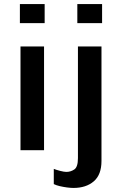

<svg xmlns="http://www.w3.org/2000/svg" viewBox="-20 -740 600 946"><path d="M81 0V-511H197V0ZM78 -626V-720H200V-626ZM342 186Q328 186 309.5 183.5Q291 181 274 177Q257 173 245 167V92Q257 97 276.5 102Q296 107 307 107Q328 107 346 95Q364 83 364 39V-511H480V53Q480 121 442 153.5Q404 186 342 186ZM361 -626V-720H483V-626Z"/></svg>

Font: Chivo Medium
Style: Regular
Weight: 500
Designer: Hector Gatti
Foundry: Omnibus-Type
Version: Version 2.002